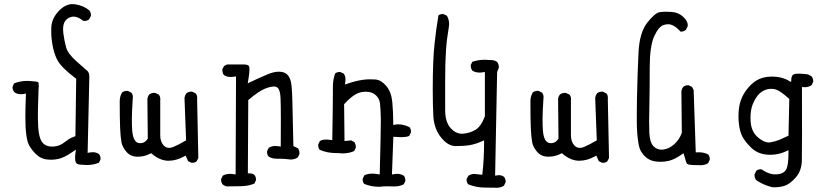

<svg xmlns="http://www.w3.org/2000/svg" viewBox="-20 -789 4040 935"><path d="M402.3 14.6Q435.1 14.6 461.9 3.4L469.2 -12.2Q469.7 -14.2 469.7 -15.6Q469.7 -29.8 461.9 -38.6Q448.7 -47.9 431.6 -47.9Q424.8 -47.9 416.5 -46.4L406.7 -44.4L415 -414.6Q415 -435.1 405.8 -443.4Q392.1 -455.6 352.1 -490.7Q310.1 -527.8 301.8 -559.1Q293.5 -588.4 288.6 -626Q287.1 -636.7 287.1 -645.5Q287.1 -671.4 296.9 -686Q311 -706.1 335.4 -708Q336.9 -708 338.4 -708Q360.4 -708 385.3 -687.5Q388.7 -687 391.6 -687Q404.8 -687 414.1 -694.8L422.4 -711.4Q422.9 -713.4 422.9 -714.8Q422.9 -729 415 -738.3Q387.7 -761.7 345.2 -768.1Q339.4 -769 333.5 -769Q299.3 -769 269 -738.3Q232.9 -701.7 230 -658.7Q229.5 -647.9 229.5 -637.2Q229.5 -592.3 240.2 -548.3Q249 -513.7 263.2 -489.7Q271 -476.6 290.8 -456.5Q310.5 -436.5 351.1 -405.3L347.2 -126Q334.5 -121.6 326.7 -117.7Q312 -110.4 297.4 -98.6Q269 -75.2 234.4 -75.2Q200.2 -75.2 184.6 -97.7Q169.4 -119.1 166 -170.4Q164.6 -190.9 164.6 -211.4Q164.6 -231.9 164.8 -257.8Q165 -283.7 167.5 -348.1V-348.6Q168.9 -360.8 168.9 -368.7Q168.9 -385.7 165.5 -389.2Q154.3 -393.1 118.7 -395Q114.7 -395 110.8 -395Q80.6 -395 48.8 -383.3L41.5 -367.7Q41 -366.2 41 -364.7Q41 -350.1 50.8 -339.4Q64 -330.1 81.5 -330.1Q88.4 -330.1 96.2 -331.5L106.4 -333.5Q103.5 -261.7 103.5 -224.6Q103.5 -187.5 104.5 -170.9Q105.5 -154.3 106.7 -143.6Q107.9 -132.8 109.4 -123.5Q112.3 -105.5 116.2 -94.2Q124.5 -70.8 149.4 -43.9Q173.8 -17.6 203.1 -13.2Q215.3 -11.2 230.7 -11.2Q246.1 -11.2 263.7 -15.1Q294.4 -21.5 334 -49.8L349.6 -60.5L347.2 -42Q345.7 -30.3 345.7 -18.8Q345.7 -7.3 349.1 1.5L352.1 5.9Q358.9 12.7 378.4 13.2H378.9Q391.1 14.6 402.3 14.6Z M915 3.9Q928.7 3.9 937.5 -3.4L945.8 -19.5L939.9 -306.2Q940.4 -309.1 940.4 -313.2Q940.4 -317.4 939 -323Q937.5 -328.6 933.1 -334L916.5 -342.3Q914.6 -342.8 913.1 -342.8Q898.4 -342.8 887.7 -335Q880.4 -325.2 878.4 -313L886.2 -105.5Q848.6 -83.5 823.7 -73.2Q813 -68.8 803.7 -68.8Q787.6 -68.8 776.4 -81.5Q760.3 -99.1 760.3 -130.9V-300.3Q760.7 -303.2 760.7 -305.7Q760.7 -319.3 753.4 -328.1L736.3 -336.4Q733.9 -336.9 729.7 -336.9Q725.6 -336.9 719.2 -335.2Q712.9 -333.5 707 -329.1Q699.2 -319.3 697.8 -307.1L699.7 -113.8Q695.3 -107.4 691.9 -104Q680.2 -91.8 663.6 -91.8Q660.2 -91.8 656.7 -92.3Q628.9 -96.2 624 -151.4Q622.1 -170.9 622.1 -207.5Q622.1 -244.1 626.5 -310.1Q627 -313.5 627 -315.4Q627 -329.1 619.6 -337.9L603 -346.2Q601.1 -346.7 597.2 -346.7Q593.3 -346.7 586.9 -345Q580.6 -343.3 574.7 -338.9Q563 -319.8 563 -295.9Q563 -211.9 564.9 -166.5Q566.9 -121.1 571.5 -96.2Q576.2 -71.3 597.2 -47.9Q617.2 -25.9 650.4 -25.9Q683.6 -25.9 710.9 -40.5L715.8 -43L720.2 -39.6Q757.3 -8.3 795.9 -6.3Q798.8 -6.3 801.8 -6.3Q837.9 -6.3 876 -26.9L883.8 -31.2L896 -4.4L911.6 3.4Q913.6 3.9 915 3.9Z M1326.7 -16.1H1340.8Q1362.8 -16.1 1385.7 -13.2Q1391.1 -12.2 1395 -12.2Q1398.9 -12.2 1404.1 -12.7Q1409.2 -13.2 1416.3 -15.6Q1423.3 -18.1 1430.2 -22.5L1438 -38.6Q1438.5 -40.5 1438.5 -42Q1438.5 -56.2 1431.2 -66.9L1408.7 -77.6L1403.8 -296.4Q1402.8 -338.4 1399.9 -370.1Q1396.5 -408.2 1379.4 -425.3Q1365.2 -439.9 1338.6 -439.9Q1312 -439.9 1280.3 -425.8Q1241.7 -409.7 1186.5 -383.3L1189 -398.9Q1194.8 -432.1 1194.8 -450.7Q1194.8 -457.5 1194.1 -461.7Q1193.4 -465.8 1190.9 -468.8Q1185.1 -474.6 1168 -475.1H1085.9L1070.8 -467.3L1063 -451.7Q1062.5 -449.7 1062.5 -447Q1062.5 -444.3 1063.5 -440.4Q1064.5 -431.2 1070.3 -423.3Q1085 -414.1 1103.5 -414.1Q1111.3 -414.1 1119.6 -415.5L1129.4 -417L1127.4 60.5L1117.7 59.1Q1108.4 57.6 1101.6 57.6Q1080.6 57.6 1064.9 66.4L1057.1 82.5Q1056.6 84.5 1056.6 88.4Q1056.6 92.3 1058.3 98.1Q1060.1 104 1064.5 109.4Q1073.7 117.2 1086.4 118.7Q1123 118.7 1156.5 117.7Q1189.9 116.7 1218.8 105L1226.1 89.4Q1226.6 87.4 1226.6 85.4Q1226.6 83.5 1226.3 80.6Q1226.1 77.6 1225.1 74.2Q1223.1 67.9 1218.8 62.5Q1209.5 55.2 1195.3 55.2H1187L1189 -301.8L1191.9 -304.2Q1239.7 -344.2 1268.6 -356.4Q1295.9 -367.7 1314.9 -367.7Q1316.4 -367.7 1318.4 -367.7Q1326.2 -367.2 1332.5 -361.3Q1344.7 -349.1 1346.2 -311Q1347.7 -278.8 1347.7 -211.4Q1347.7 -144 1347.2 -75.2L1337.4 -76.7Q1329.1 -78.1 1321.3 -78.1Q1302.7 -78.1 1288.6 -69.3L1280.8 -53.2Q1280.3 -51.3 1280.3 -47.4Q1280.3 -43.5 1282 -37.8Q1283.7 -32.2 1287.6 -26.9Q1305.2 -16.1 1326.7 -16.1Z M1601.1 -366.7V-338.9Q1601.1 -280.3 1598.1 -106.4Q1578.6 -109.4 1570.8 -109.4Q1563 -109.4 1558.1 -108.9Q1545.9 -107.4 1537.6 -102.1L1529.8 -85.4Q1529.3 -83.5 1529.3 -81.1Q1529.3 -78.6 1530.3 -74.7Q1531.2 -66.4 1536.6 -59.6Q1573.2 -43.5 1617.7 -43.5Q1622.1 -43.5 1627.4 -43.5Q1639.2 -42 1646 -42Q1666.5 -42 1679.9 -45.2Q1693.4 -48.3 1704.6 -53.2L1712.4 -68.8Q1712.9 -70.8 1712.9 -72.3Q1712.9 -86.4 1705.1 -97.2L1689.9 -105.5L1657.7 -102.1L1655.8 -281.7Q1676.8 -304.7 1694.3 -317.9Q1719.7 -337.4 1742.2 -340.8Q1752.4 -342.3 1758.1 -342.3Q1763.7 -342.3 1765.6 -342.3Q1794.4 -341.3 1812.5 -323.2Q1828.1 -307.6 1830.6 -284.2Q1833.5 -257.3 1834.5 -211.9Q1834.5 -205.6 1834.5 -195.8Q1834.5 -135.7 1829.1 60.5L1819.8 59.1Q1805.7 56.6 1793 56.6Q1770.5 56.6 1754.4 64.5L1746.6 80.6Q1746.1 82.5 1746.1 84Q1746.1 97.7 1753.4 106.4Q1786.6 120.6 1826.7 120.6Q1847.7 118.2 1864.3 118.2Q1880.9 118.2 1888.4 118.7Q1896 119.1 1899.9 119.1Q1924.8 119.1 1945.8 108.9L1953.6 93.3Q1954.1 91.3 1954.1 89.8Q1954.1 76.2 1946.8 66.9Q1932.1 57.6 1914.1 57.6Q1906.7 57.6 1898.9 59.1L1888.7 61L1895.5 -123Q1920.4 -121.1 1929.2 -121.1Q1946.3 -121.1 1956.8 -122.6Q1967.3 -124 1973.1 -127.4L1981 -144Q1981.4 -146 1981.4 -147.5Q1981.4 -161.1 1974.1 -169.9Q1945.3 -183.6 1919.9 -183.6Q1912.1 -183.6 1904.8 -182.1L1895 -180.7V-190.4Q1895 -242.7 1890.4 -292Q1885.7 -341.3 1860.8 -370.6Q1836.4 -399.4 1808.6 -401.9Q1797.4 -402.8 1781.7 -402.8Q1766.1 -402.8 1747.1 -400.4Q1710.9 -395 1672.9 -381.8L1659.7 -377.4L1661.6 -390.6Q1662.6 -396.5 1662.6 -401.4Q1662.6 -417.5 1654.3 -430.2L1638.2 -438Q1636.2 -438.5 1634.8 -438.5Q1621.6 -438.5 1612.3 -431.6Q1601.1 -400.9 1601.1 -366.7Z M2342.8 124.5Q2368.2 124.5 2382.3 125Q2396.5 125.5 2397.9 125.5Q2418.5 125.5 2434.1 115.2L2441.9 99.1Q2442.4 97.2 2442.4 95.7Q2442.4 81.5 2434.6 72.3Q2423.3 64 2409.7 64Q2405.3 64 2400.9 64.9L2391.1 66.4L2400.9 -438L2408.7 -458Q2409.2 -460 2409.2 -461.2Q2409.2 -462.4 2409.2 -463.9Q2409.2 -465.3 2408.9 -467.5Q2408.7 -469.7 2408.2 -471.9Q2407.7 -474.1 2407 -476.1Q2406.2 -478 2405.3 -480Q2403.8 -483.9 2401.4 -487.3Q2388.2 -496.6 2370.1 -496.6H2369.6Q2355.5 -498 2342.3 -498Q2309.1 -498 2280.3 -488.3L2272.9 -473.1Q2272.5 -471.2 2272.5 -469.7Q2272.5 -455.6 2280.3 -444.8Q2295.9 -435.5 2315.4 -435.5Q2323.2 -435.5 2331.5 -437L2341.3 -438.5V-222.2Q2322.3 -172.9 2295.4 -156.7Q2269 -141.1 2236.8 -138.2Q2233.4 -137.7 2230 -137.7Q2199.2 -137.7 2174.3 -165.5Q2147.9 -195.3 2147.9 -252V-396.5Q2147.9 -487.8 2151.9 -544.2Q2155.8 -600.6 2165.5 -655.8Q2167 -664.1 2167 -672.4Q2167 -694.8 2156.2 -712.4L2140.1 -720.2Q2138.2 -720.7 2134.5 -720.7Q2130.9 -720.7 2125.5 -719.2Q2120.1 -717.8 2115.2 -714.4Q2103.5 -645.5 2096.2 -576.2Q2087.4 -495.6 2087.4 -355.5Q2087.4 -275.4 2090.3 -223.1Q2094.7 -151.4 2139.6 -106.4Q2168 -77.6 2199.2 -77.6Q2239.7 -77.6 2267.6 -82.3Q2295.4 -86.9 2325.7 -100.6L2337.4 -105.5V-92.8Q2337.4 -17.1 2329.6 53.7L2328.6 62L2300.8 59.1Q2294.9 58.1 2292.2 58.1Q2289.6 58.1 2286.6 58.1Q2283.7 58.1 2278.8 59.1Q2269.5 61 2261.2 66.4L2252.4 82.5Q2252 84 2252 85.4Q2252 99.1 2259.8 108.4Q2298.3 124.5 2342.8 124.5Z M2915 3.9Q2928.7 3.9 2937.5 -3.4L2945.8 -19.5L2939.9 -306.2Q2940.4 -309.1 2940.4 -313.2Q2940.4 -317.4 2939 -323Q2937.5 -328.6 2933.1 -334L2916.5 -342.3Q2914.6 -342.8 2913.1 -342.8Q2898.4 -342.8 2887.7 -335Q2880.4 -325.2 2878.4 -313L2886.2 -105.5Q2848.6 -83.5 2823.7 -73.2Q2813 -68.8 2803.7 -68.8Q2787.6 -68.8 2776.4 -81.5Q2760.3 -99.1 2760.3 -130.9V-300.3Q2760.7 -303.2 2760.7 -305.7Q2760.7 -319.3 2753.4 -328.1L2736.3 -336.4Q2733.9 -336.9 2729.7 -336.9Q2725.6 -336.9 2719.2 -335.2Q2712.9 -333.5 2707 -329.1Q2699.2 -319.3 2697.8 -307.1L2699.7 -113.8Q2695.3 -107.4 2691.9 -104Q2680.2 -91.8 2663.6 -91.8Q2660.2 -91.8 2656.7 -92.3Q2628.9 -96.2 2624 -151.4Q2622.1 -170.9 2622.1 -207.5Q2622.1 -244.1 2626.5 -310.1Q2627 -313.5 2627 -315.4Q2627 -329.1 2619.6 -337.9L2603 -346.2Q2601.1 -346.7 2597.2 -346.7Q2593.3 -346.7 2586.9 -345Q2580.6 -343.3 2574.7 -338.9Q2563 -319.8 2563 -295.9Q2563 -211.9 2564.9 -166.5Q2566.9 -121.1 2571.5 -96.2Q2576.2 -71.3 2597.2 -47.9Q2617.2 -25.9 2650.4 -25.9Q2683.6 -25.9 2710.9 -40.5L2715.8 -43L2720.2 -39.6Q2757.3 -8.3 2795.9 -6.3Q2798.8 -6.3 2801.8 -6.3Q2837.9 -6.3 2876 -26.9L2883.8 -31.2L2896 -4.4L2911.6 3.4Q2913.6 3.9 2915 3.9Z M3391.6 15.6Q3412.1 15.6 3428.2 5.9L3436 -10.3Q3436.5 -12.2 3436.5 -13.7Q3436.5 -27.3 3429.2 -36.6Q3409.2 -47.4 3383.8 -47.4Q3379.9 -47.4 3368.2 -46.9L3357.9 -350.6L3350.1 -365.7L3334.5 -373.5Q3332.5 -374 3331.1 -374Q3316.9 -374 3307.6 -366.2Q3299.8 -356.9 3298.3 -344.2L3300.3 -142.1Q3288.6 -109.4 3264.2 -87.4Q3240.2 -65.4 3212.4 -61Q3206.5 -60.1 3201.7 -60.1Q3179.2 -60.1 3163.1 -76.2Q3144 -95.2 3142.1 -143.6Q3141.1 -166.5 3141.1 -199.2Q3141.1 -231.9 3142.6 -295.2Q3144 -358.4 3144 -459.5Q3144 -562.5 3165 -610.4Q3187.5 -660.2 3212.4 -667.5Q3223.1 -670.9 3234.4 -670.9Q3245.6 -670.9 3258.3 -664.6Q3274.4 -656.7 3293.9 -635.3Q3294.9 -634.8 3295.4 -634.8Q3309.6 -634.8 3320.3 -644L3328.6 -660.6Q3329.1 -663.1 3329.1 -665.3Q3329.1 -667.5 3328.9 -670.7Q3328.6 -673.8 3327.4 -678.2Q3326.2 -682.6 3323.7 -686.5Q3318.8 -696.3 3307.6 -706.5Q3284.7 -728.5 3250 -731Q3235.8 -731.9 3220.2 -731.9Q3204.6 -731.9 3190.9 -729.5Q3168.9 -725.1 3131.3 -677.7Q3094.2 -629.9 3089.4 -533Q3084.5 -436 3082 -313Q3081.1 -261.7 3081.1 -238.8Q3081.1 -215.8 3081.1 -201.7Q3081.1 -187.5 3081.5 -171.4Q3082 -155.3 3083 -143.8Q3084 -132.3 3085 -122.1Q3085.9 -111.8 3087.4 -103Q3089.8 -85.4 3092.5 -75.2Q3095.2 -64.9 3098.6 -57.6Q3106.4 -42 3121.1 -27.3Q3142.6 -5.9 3174.8 -2.4Q3186 -1 3196.8 -1Q3218.3 -1 3237.8 -5.9Q3267.1 -13.7 3298.8 -36.1L3308.6 -43Q3317.4 -11.7 3320.3 -3.4Q3324.7 7.3 3325.2 8.3Q3332 15.1 3372.6 15.1Q3376 15.1 3380.4 15.1Q3385.7 15.6 3391.6 15.6Z M3724.1 -95.2Q3700.2 -95.2 3671.4 -119.6Q3638.2 -147.5 3635.3 -198.7Q3634.8 -207.5 3634.8 -216.3Q3634.8 -254.4 3646 -282.2Q3660.2 -316.4 3679.7 -334.5Q3699.7 -352.5 3726.6 -356Q3731.4 -356.4 3736.3 -356.4Q3758.3 -356.4 3777.3 -343.8Q3798.8 -330.1 3823.7 -307.1L3819.8 -128.4L3776.4 -108.4Q3754.4 -99.6 3731 -95.7Q3727.5 -95.2 3724.1 -95.2ZM3752 123Q3777.3 123 3799.8 116.2Q3826.2 107.9 3854.7 75.7Q3883.3 43.5 3884.8 -5.9Q3885.7 -37.6 3885.7 -137.5Q3885.7 -237.3 3885.3 -365.2Q3897 -364.3 3899.7 -364.3Q3902.3 -364.3 3906 -364.7Q3909.7 -365.2 3914.6 -366.2Q3923.8 -368.7 3932.1 -374L3939.9 -390.1Q3940.4 -391.6 3940.4 -393.1Q3940.4 -407.2 3931.2 -418L3914.6 -426.8Q3887.7 -430.2 3873 -430.2Q3858.4 -430.2 3851.6 -429Q3844.7 -427.7 3840.8 -423.8Q3834.5 -418 3833.5 -402.8L3832.5 -389.6Q3816.9 -398.4 3812.5 -400.6Q3808.1 -402.8 3803.7 -404.5Q3799.3 -406.2 3794.7 -407.7Q3790 -409.2 3785.4 -410.4Q3780.8 -411.6 3776.4 -412.6Q3759.3 -416 3740.7 -416Q3714.4 -416 3690.9 -409.2Q3660.6 -399.9 3635.5 -374.8Q3610.4 -349.6 3595.2 -318.8Q3580.6 -287.6 3577.6 -252.4Q3576.2 -236.8 3576.2 -219.2Q3576.2 -201.7 3578.6 -184.1Q3582.5 -149.9 3594.7 -125Q3608.4 -98.6 3639.2 -68.8Q3673.8 -35.2 3731 -35.2Q3771 -35.2 3808.1 -52.2L3819.8 -58.1V-44.9Q3819.8 15.6 3808.6 36.1Q3795.9 59.1 3759.3 60.1Q3757.8 60.1 3756.1 60.1Q3754.4 60.1 3751.5 60.1Q3748.5 60.1 3745.1 59.6Q3741.7 59.1 3738 58.3Q3734.4 57.6 3731 56.6Q3727.5 55.7 3723.9 54.4Q3720.2 53.2 3716.8 51.5Q3713.4 49.8 3709.7 48.1Q3706.1 46.4 3702.6 44.4Q3695.8 40.5 3688.5 35.6Q3687 35.2 3685.5 35.2Q3671.9 35.2 3663.1 42.5L3654.8 59.1Q3654.3 61 3654.3 62.5Q3654.3 77.1 3662.1 87.9Q3699.2 113.3 3741.2 122.6Q3747.1 123 3752 123Z"/></svg>

Font: NaikaiFont
Style: Light
Weight: 300
Version: Version 1.89